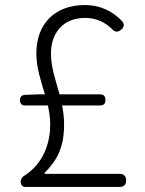

<svg xmlns="http://www.w3.org/2000/svg" viewBox="-20 -741 575 761"><path d="M318 -52H157V-56C206 -105 234 -157 234 -247C234 -274 231 -299 226 -323H376C391 -323 398 -330 398 -345C398 -360 391 -367 376 -367H216C201 -422 182 -473 182 -529C182 -609 229 -670 317 -670C363 -670 397 -652 424 -626C435 -613 448 -612 461 -624C472 -635 474 -645 464 -657C430 -693 382 -721 316 -721C198 -721 124 -647 124 -529C124 -473 142 -421 158 -367H133L79 -365C66 -364 59 -357 59 -344C59 -331 66 -323 79 -323H170C175 -298 179 -274 179 -248C179 -166 147 -88 74 -43C67 -39 62 -29 62 -21C62 -9 68 0 80 0H271H454C471 0 480 -9 480 -26C480 -43 471 -52 454 -52Z"/></svg>

Font: GenSenRounded2 TW L
Style: Regular
Weight: 300
Version: Version 2.100;PS 2.1;hotconv 16.6.51;makeotf.lib2.5.65220 DE